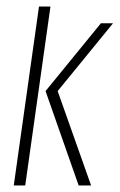

<svg xmlns="http://www.w3.org/2000/svg" viewBox="-20 -566 365 586"><path d="M220 0 119 -288 288 -495H325L156 -288L258 0ZM22 0 99 -546H134L57 0Z"/></svg>

Font: Alumni Sans ExtraLight
Style: Italic
Weight: 250
Italic angle: -8°
Version: Version 1.016